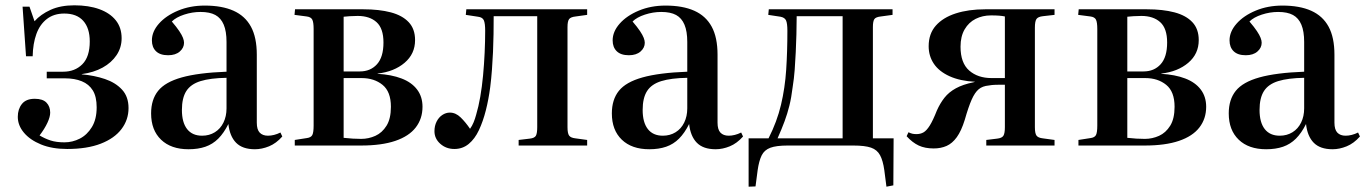

<svg xmlns="http://www.w3.org/2000/svg" viewBox="-20 -548 5141 723"><path d="M233 13Q176 13 134.5 -4Q93 -21 70 -48.5Q47 -76 47 -108Q47 -137 62.5 -156.5Q78 -176 111 -176Q141 -176 155 -161.5Q169 -147 169 -124Q169 -108 158.5 -85.5Q148 -63 129 -38Q149 -26 170.5 -19Q192 -12 223 -12Q253 -12 280.5 -26Q308 -40 326 -69.5Q344 -99 344 -144Q344 -184 329.5 -207.5Q315 -231 288 -242Q261 -253 225 -253H156V-278H218Q262 -278 290 -306Q318 -334 318 -392Q318 -442 293.5 -469.5Q269 -497 222 -497Q183 -497 156.5 -476.5Q130 -456 117 -420Q104 -384 103 -336H78L65 -523H91L110 -468Q133 -494 170.5 -511Q208 -528 260 -528Q314 -528 354 -513.5Q394 -499 416 -471.5Q438 -444 438 -404Q438 -369 419 -340.5Q400 -312 366.5 -293.5Q333 -275 288 -269V-268Q335 -264 375 -250.5Q415 -237 439.5 -210.5Q464 -184 464 -141Q464 -97 437.5 -62Q411 -27 359.5 -7Q308 13 233 13Z M690 14Q624 14 586.5 -22Q549 -58 549 -121Q549 -173 575.5 -206Q602 -239 664.5 -256.5Q727 -274 833 -278V-390Q833 -430 822.5 -455Q812 -480 791 -491.5Q770 -503 735 -503Q704 -503 673.5 -493Q643 -483 627 -467Q645 -446 655 -431Q665 -416 669 -405.5Q673 -395 673 -387Q673 -368 657 -354Q641 -340 613 -340Q583 -340 567.5 -355Q552 -370 552 -396Q552 -429 578.5 -459Q605 -489 650.5 -508Q696 -527 751 -527Q816 -527 859.5 -507.5Q903 -488 925 -447.5Q947 -407 947 -342V-86Q947 -60 958 -48.5Q969 -37 989 -37Q1000 -37 1012 -40Q1024 -43 1036 -49L1043 -34Q1020 -8 993 3Q966 14 940 14Q893 14 869 -10.5Q845 -35 840 -81Q823 -47 802 -26Q781 -5 753.5 4.5Q726 14 690 14ZM741 -37Q768 -37 789 -50Q810 -63 821.5 -86.5Q833 -110 833 -140V-255Q772 -254 735 -242.5Q698 -231 681.5 -205Q665 -179 665 -134Q665 -87 684.5 -62Q704 -37 741 -37Z M1090 0V-21L1135 -28Q1151 -30 1156 -39.5Q1161 -49 1161 -75V-439Q1161 -464 1156 -474Q1151 -484 1135 -486L1089 -492L1091 -513H1348Q1408 -513 1451.5 -501.5Q1495 -490 1519 -464.5Q1543 -439 1543 -397Q1543 -345 1503.5 -311.5Q1464 -278 1402 -271V-270Q1454 -267 1492 -252.5Q1530 -238 1550.5 -211Q1571 -184 1571 -146Q1571 -101 1545.5 -68Q1520 -35 1468.5 -17.5Q1417 0 1340 0ZM1340 -25Q1368 -25 1393.5 -36.5Q1419 -48 1435.5 -74.5Q1452 -101 1452 -146Q1452 -203 1420.5 -228.5Q1389 -254 1342 -254H1274V-29Q1292 -27 1308 -26Q1324 -25 1340 -25ZM1274 -279H1335Q1375 -279 1399.5 -306Q1424 -333 1424 -388Q1424 -441 1398 -464.5Q1372 -488 1327 -488Q1311 -488 1297 -487Q1283 -486 1274 -485Z M1691 13Q1660 13 1638 -6.5Q1616 -26 1616 -54Q1616 -74 1624 -90Q1632 -106 1645.5 -115Q1659 -124 1674 -124Q1696 -124 1714.5 -106Q1733 -88 1750 -63Q1758 -74 1763.5 -87.5Q1769 -101 1773 -116Q1782 -146 1788.5 -183.5Q1795 -221 1799 -263.5Q1803 -306 1805 -349.5Q1807 -393 1807 -432Q1807 -460 1802 -471.5Q1797 -483 1780 -485L1734 -492L1736 -513H2191V-492L2148 -486Q2129 -484 2123 -476Q2117 -468 2117 -446V-69Q2117 -46 2123 -37.5Q2129 -29 2147 -27L2191 -21V0H1933V-21L1975 -26Q1993 -28 1998 -37Q2003 -46 2003 -69V-487H1839Q1839 -454 1838.5 -420Q1838 -386 1836.5 -352.5Q1835 -319 1832.5 -285.5Q1830 -252 1826 -220Q1820 -174 1809.5 -132.5Q1799 -91 1783.5 -58Q1768 -25 1745 -6Q1722 13 1691 13Z M2425 14Q2359 14 2321.5 -22Q2284 -58 2284 -121Q2284 -173 2310.5 -206Q2337 -239 2399.5 -256.5Q2462 -274 2568 -278V-390Q2568 -430 2557.5 -455Q2547 -480 2526 -491.5Q2505 -503 2470 -503Q2439 -503 2408.5 -493Q2378 -483 2362 -467Q2380 -446 2390 -431Q2400 -416 2404 -405.5Q2408 -395 2408 -387Q2408 -368 2392 -354Q2376 -340 2348 -340Q2318 -340 2302.5 -355Q2287 -370 2287 -396Q2287 -429 2313.5 -459Q2340 -489 2385.5 -508Q2431 -527 2486 -527Q2551 -527 2594.5 -507.5Q2638 -488 2660 -447.5Q2682 -407 2682 -342V-86Q2682 -60 2693 -48.5Q2704 -37 2724 -37Q2735 -37 2747 -40Q2759 -43 2771 -49L2778 -34Q2755 -8 2728 3Q2701 14 2675 14Q2628 14 2604 -10.5Q2580 -35 2575 -81Q2558 -47 2537 -26Q2516 -5 2488.5 4.5Q2461 14 2425 14ZM2476 -37Q2503 -37 2524 -50Q2545 -63 2556.5 -86.5Q2568 -110 2568 -140V-255Q2507 -254 2470 -242.5Q2433 -231 2416.5 -205Q2400 -179 2400 -134Q2400 -87 2419.5 -62Q2439 -37 2476 -37Z M3318 155 3310 93Q3305 57 3294 36.5Q3283 16 3260 8Q3237 0 3193 0H2946Q2903 0 2880.5 8.5Q2858 17 2848 37.5Q2838 58 2833 93L2825 154L2799 155V-27H2874Q2906 -90 2921 -153.5Q2936 -217 2940.5 -285.5Q2945 -354 2945 -432Q2945 -460 2940 -471Q2935 -482 2919 -485L2873 -492L2875 -513H3341V-492L3297 -486Q3278 -484 3272.5 -476Q3267 -468 3267 -446V-27H3345L3344 150ZM2908 -27H3153V-487H2980Q2980 -453 2979 -419Q2978 -385 2976.5 -351.5Q2975 -318 2972.5 -285Q2970 -252 2965 -221Q2960 -180 2952.5 -150Q2945 -120 2934.5 -91.5Q2924 -63 2908 -27Z M3496 11Q3463 11 3439.5 0Q3416 -11 3394 -35L3401 -50Q3409 -46 3415.5 -44.5Q3422 -43 3431 -43Q3446 -43 3457.5 -49.5Q3469 -56 3481 -75Q3493 -94 3508 -132Q3520 -159 3536.5 -180Q3553 -201 3579.5 -215.5Q3606 -230 3645 -238L3652 -240Q3595 -243 3555.5 -261Q3516 -279 3496.5 -308Q3477 -337 3477 -374Q3477 -421 3504 -451.5Q3531 -482 3579 -497.5Q3627 -513 3690 -513H3951V-492L3907 -487Q3889 -485 3883 -476.5Q3877 -468 3877 -444V-69Q3877 -46 3883 -37.5Q3889 -29 3907 -27L3951 -21V0H3694V-21L3735 -26Q3753 -28 3758.5 -37Q3764 -46 3764 -69V-229Q3756 -229 3745.5 -229Q3735 -229 3724.5 -228.5Q3714 -228 3703 -226Q3680 -224 3665.5 -212Q3651 -200 3639 -173Q3627 -146 3613 -97Q3600 -55 3583 -31.5Q3566 -8 3544.5 1.5Q3523 11 3496 11ZM3714 -254H3764V-486Q3755 -488 3742.5 -489Q3730 -490 3712 -490Q3680 -490 3654 -477Q3628 -464 3612.5 -437.5Q3597 -411 3597 -372Q3597 -311 3629.5 -282.5Q3662 -254 3714 -254Z M4041 0V-21L4086 -28Q4102 -30 4107 -39.5Q4112 -49 4112 -75V-439Q4112 -464 4107 -474Q4102 -484 4086 -486L4040 -492L4042 -513H4299Q4359 -513 4402.5 -501.5Q4446 -490 4470 -464.5Q4494 -439 4494 -397Q4494 -345 4454.5 -311.5Q4415 -278 4353 -271V-270Q4405 -267 4443 -252.5Q4481 -238 4501.5 -211Q4522 -184 4522 -146Q4522 -101 4496.5 -68Q4471 -35 4419.5 -17.5Q4368 0 4291 0ZM4291 -25Q4319 -25 4344.5 -36.5Q4370 -48 4386.5 -74.5Q4403 -101 4403 -146Q4403 -203 4371.5 -228.5Q4340 -254 4293 -254H4225V-29Q4243 -27 4259 -26Q4275 -25 4291 -25ZM4225 -279H4286Q4326 -279 4350.5 -306Q4375 -333 4375 -388Q4375 -441 4349 -464.5Q4323 -488 4278 -488Q4262 -488 4248 -487Q4234 -486 4225 -485Z M4748 14Q4682 14 4644.5 -22Q4607 -58 4607 -121Q4607 -173 4633.5 -206Q4660 -239 4722.5 -256.5Q4785 -274 4891 -278V-390Q4891 -430 4880.5 -455Q4870 -480 4849 -491.5Q4828 -503 4793 -503Q4762 -503 4731.5 -493Q4701 -483 4685 -467Q4703 -446 4713 -431Q4723 -416 4727 -405.5Q4731 -395 4731 -387Q4731 -368 4715 -354Q4699 -340 4671 -340Q4641 -340 4625.5 -355Q4610 -370 4610 -396Q4610 -429 4636.5 -459Q4663 -489 4708.5 -508Q4754 -527 4809 -527Q4874 -527 4917.5 -507.5Q4961 -488 4983 -447.5Q5005 -407 5005 -342V-86Q5005 -60 5016 -48.5Q5027 -37 5047 -37Q5058 -37 5070 -40Q5082 -43 5094 -49L5101 -34Q5078 -8 5051 3Q5024 14 4998 14Q4951 14 4927 -10.5Q4903 -35 4898 -81Q4881 -47 4860 -26Q4839 -5 4811.5 4.5Q4784 14 4748 14ZM4799 -37Q4826 -37 4847 -50Q4868 -63 4879.5 -86.5Q4891 -110 4891 -140V-255Q4830 -254 4793 -242.5Q4756 -231 4739.5 -205Q4723 -179 4723 -134Q4723 -87 4742.5 -62Q4762 -37 4799 -37Z"/></svg>

Font: Literata 60pt Medium
Style: Regular
Weight: 500
Designer: Latin by Veronika Burian and Jose Scaglione. Greek by Irene Vlachou. Cyrillic by Vera Evstafieva.
Foundry: TypeTogether
Version: Version 3.103;gftools[0.9.29]